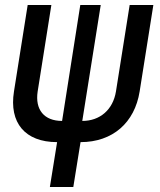

<svg xmlns="http://www.w3.org/2000/svg" viewBox="-20 -570 640 770"><path d="M180 180H274L303 0C432 0 520 -78 540 -203L595 -550H500L445 -203C433 -130 381 -85 310 -85L384 -550H302L229 -85C157 -85 120 -130 131 -203L186 -550H91L36 -203C16 -78 80 0 209 0Z"/></svg>

Font: JetBrains Mono SemiBold
Style: Italic
Weight: 472
Italic angle: -9°
Monospace: yes
Designer: Philipp Nurullin, Konstantin Bulenkov
Foundry: JetBrains
Version: Version 2.305